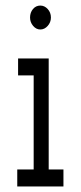

<svg xmlns="http://www.w3.org/2000/svg" viewBox="-20 -670 290 690"><path d="M42 0V-61H101V-399H45V-460H155V-61H208V0ZM125 -564Q110 -564 99 -577Q88 -590 88 -607Q88 -625 98.5 -637.5Q109 -650 125 -650Q140 -650 151.5 -637.5Q163 -625 163 -607Q163 -590 151.5 -577Q140 -564 125 -564Z"/></svg>

Font: Inconsolata UltraCondensed Medium
Style: Regular
Weight: 500
Width: 1
Monospace: yes
Designer: Raph Levien, Cyreal, Brenton Simpson
Foundry: Raph Levien, Cyreal, Google
Version: Version 3.001; ttfautohint (v1.8.2.53-6de2)